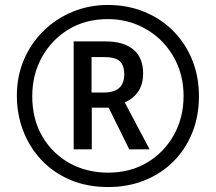

<svg xmlns="http://www.w3.org/2000/svg" viewBox="-20 -744 871 774"><path d="M416 10Q331 10 263 -19Q195 -48 147 -99Q99 -150 73.5 -216.5Q48 -283 48 -358Q48 -437 76.5 -503.5Q105 -570 155.5 -619.5Q206 -669 272.5 -696.5Q339 -724 415 -724Q494 -724 561.5 -696.5Q629 -669 678.5 -619Q728 -569 755 -502Q782 -435 782 -356Q782 -276 755 -209Q728 -142 679 -93Q630 -44 563 -17Q496 10 416 10ZM416 -48Q505 -48 573.5 -89Q642 -130 681 -200Q720 -270 720 -357Q720 -424 696.5 -480.5Q673 -537 631.5 -578.5Q590 -620 534.5 -643.5Q479 -667 415 -667Q325 -667 256.5 -625.5Q188 -584 149 -513.5Q110 -443 110 -356Q110 -263 151 -193.5Q192 -124 261 -86Q330 -48 416 -48ZM277 -142V-577H406Q478 -577 517.5 -544.5Q557 -512 557 -447Q557 -365 483 -331L583 -142H501L418 -310H350V-142ZM399 -371Q481 -371 481 -445Q481 -480 463 -497Q445 -514 399 -514H349V-371Z"/></svg>

Font: Noto Sans Telugu ExtraCondensed SemiBold
Style: Regular
Weight: 600
Width: 2
Designer: Jelle Bosma - Monotype Design Team
Foundry: Monotype Imaging Inc.
Version: Version 2.005; ttfautohint (v1.8.4.7-5d5b)